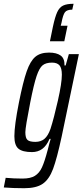

<svg xmlns="http://www.w3.org/2000/svg" viewBox="-62 -796 437 1015"><path d="M-42 195 -32 144Q10 148 57 148Q99 148 122.5 133.5Q146 119 160 88.5Q174 58 190 -3Q189 2 199 -38Q202 -46 206 -62H200Q184 -25 161 -8.5Q138 8 107 8Q57 8 35.5 -10Q14 -28 14 -76Q14 -133 38 -254Q60 -364 79 -418.5Q98 -473 124.5 -495.5Q151 -518 197 -518Q237 -518 258.5 -502.5Q280 -487 279 -450H285L302 -510H355L264 -74Q239 42 218.5 97Q198 152 164 175.5Q130 199 66 199Q7 199 -42 195ZM205 -115Q223 -171 244 -264Q265 -357 265 -401Q265 -436 252.5 -450.5Q240 -465 213 -465Q181 -465 163.5 -451Q146 -437 131.5 -394Q117 -351 98 -255Q72 -123 72 -97Q72 -66 83.5 -56Q95 -46 125 -46Q154 -46 173 -62Q192 -78 205 -115ZM327 -776 320 -745Q292 -745 281.5 -731.5Q271 -718 263 -675L259 -660H295L278 -578H202L218 -656Q229 -707 240.5 -732Q252 -757 271.5 -766.5Q291 -776 327 -776Z"/></svg>

Font: Saira Ultra Condensed
Style: Italic
Weight: 400
Width: 1
Italic angle: -12°
Designer: Hector Gatti with collaboration of the Omnibus-Type team
Foundry: Omnibus-Type
Version: Version 1.001; ttfautohint (v1.8)